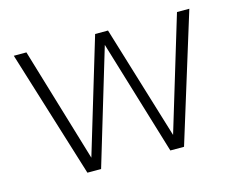

<svg xmlns="http://www.w3.org/2000/svg" viewBox="-74 -583 854 691"><g transform="rotate(-15 353.0 -237.5)"><path d="M173 0 26 -475H73L205 -34L196 -33L329 -475H377L511 -35H501L634 -475H680L533 0H482L345 -453H360L224 0Z"/></g></svg>

Font: SUSE Thin ExtraLight
Style: Regular
Weight: 250
Version: Version 1.000